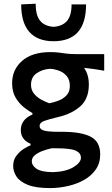

<svg xmlns="http://www.w3.org/2000/svg" viewBox="-20 -782 586 1006"><path d="M242 203.5Q167.5 203.5 125.5 186.5Q83.5 169.5 66.2 142.8Q49 116 49 87.5Q49 56 66 33.8Q83 11.5 104.5 -2Q126 -15.5 140 -20.5V-29Q132 -31.5 119.8 -39.8Q107.5 -48 98.2 -63.2Q89 -78.5 89 -101.5Q89 -127 103.8 -147.8Q118.5 -168.5 150 -182V-189.5Q133.5 -198.5 108.2 -217.5Q83 -236.5 63.2 -268Q43.5 -299.5 43.5 -346Q43.5 -417.5 96 -463.2Q148.5 -509 244 -509Q269.5 -509 288.5 -506.5Q307.5 -504 327.8 -501.2Q348 -498.5 378 -498.5H526V-411.5Q499 -416.5 472.8 -420.2Q446.5 -424 420.5 -426.5Q445.5 -391 445.5 -339.5Q445.5 -264 400 -224.2Q354.5 -184.5 283.5 -168.5Q235 -157 211.2 -148.2Q187.5 -139.5 187.5 -122.5Q187.5 -104.5 210 -98Q232.5 -91.5 283.5 -91.5H304.5Q405 -91.5 455 -65.8Q505 -40 505 27Q505 73 481.5 106.5Q458 140 419.2 161.5Q380.5 183 334 193.2Q287.5 203.5 242 203.5ZM238 -241Q260 -245 285.2 -254.2Q310.5 -263.5 328.2 -282Q346 -300.5 346 -331.5Q346 -363 330.8 -382Q315.5 -401 291.8 -410.5Q268 -420 243 -421.5Q203.5 -419.5 173 -399Q142.5 -378.5 142.5 -337.5Q142.5 -310.5 158 -291.5Q173.5 -272.5 195.8 -260.2Q218 -248 238 -241ZM258 120Q325.5 117.5 364.8 93.8Q404 70 404 44.5Q404 20 377.5 7.5Q351 -5 276 -5H250Q229.5 -0.5 205.2 8Q181 16.5 163.8 30.2Q146.5 44 146.5 63Q146.5 85 171.5 102.2Q196.5 119.5 258 120ZM260.5 -566Q177.5 -566 134.2 -614.2Q91 -662.5 91 -759L167 -762.5Q167 -700.5 190.8 -672.5Q214.5 -644.5 260.5 -641.5Q307 -644.5 331 -672.2Q355 -700 355 -759H431Q431 -566 260.5 -566Z"/></svg>

Font: Commissioner Flair Medium
Style: Regular
Weight: 500
Designer: Kostas Bartsokas
Foundry: Kostas Bartsokas
Version: Version 1.000; ttfautohint (v1.8.3)